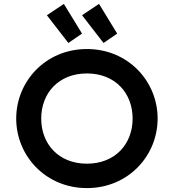

<svg xmlns="http://www.w3.org/2000/svg" viewBox="-20 -955 890 983"><path d="M425 8C636 8 787 -157 787 -348C787 -539 636 -704 425 -704C214 -704 63 -539 63 -348C63 -157 214 8 425 8ZM191 -348C191 -478 280 -579 425 -579C570 -579 659 -478 659 -348C659 -218 570 -117 425 -117C280 -117 191 -218 191 -348ZM220 -877 330 -735 400 -783 307 -935ZM400 -877 510 -735 580 -783 487 -935Z"/></svg>

Font: KT Kiyosuna Sans Bold
Style: Regular
Weight: 700
Designer: [Zen Kaku Gothic] Yoshimichi Ohira
Version: Version 1.010;Glyphs 3.1.2 (3151)